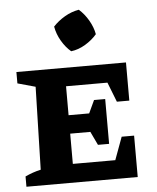

<svg xmlns="http://www.w3.org/2000/svg" viewBox="-55 -845 728 892"><g transform="rotate(-5 308.5 -399.0)"><path d="M493 -193H551V0H32V-48Q49 -56 67.5 -62.5Q86 -69 105 -73L115 -459L32 -482V-535H543V-357H485L449 -449H256V-314H352L380 -374H432V-165H380L350 -228H256V-87H454ZM346 -798Q372 -775 390.5 -743Q409 -711 415 -678Q393 -652 360.5 -632.5Q328 -613 294 -609Q269 -630 250 -662.5Q231 -695 225 -730Q248 -755 279.5 -773.5Q311 -792 346 -798Z"/></g></svg>

Font: Piazzolla SC
Style: Bold
Weight: 700
Designer: Juan Pablo del Peral
Foundry: Huerta Tipografica
Version: Version 1.330